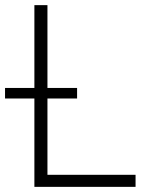

<svg xmlns="http://www.w3.org/2000/svg" viewBox="-44 -727 593 747"><path d="M89.8 -343.8H-24.4V-384.8H89.8V-707H140.6V-384.8H255.9V-343.8H140.6V-46.9H483.4V0H89.8Z"/></svg>

Font: Pretendard Std ExtraLight
Style: Regular
Weight: 200
Designer: Base glyphs from Inter by Rasmus Andersson; Hangeul glyphs from Noto Sans CJK(Source Han Sans) by Jang Soo-young and Kan
Foundry: Kil Hyung-jin
Version: Version 1.309